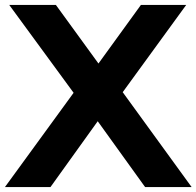

<svg xmlns="http://www.w3.org/2000/svg" viewBox="-37 -760 798 780"><path d="M552.5 0 360 -267.5 262 -383 0.5 -740H190L363 -502L461.5 -385.5L741.5 0ZM-17 0 262 -383 363 -502 535.5 -740H719.5L461.5 -385.5L360 -267.5L168 0Z"/></svg>

Font: Encode Sans SemiExpanded
Style: Bold
Weight: 700
Width: 6
Designer: Multiple Designers
Foundry: Impallari Type
Version: Version 3.002